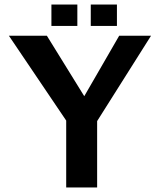

<svg xmlns="http://www.w3.org/2000/svg" viewBox="-20 -824 705 844"><path d="M271 0V-294L19 -667H186L382 -350L322 -352L504 -667H644L387 -260L407 -334V0ZM379 -710V-804H494V-710ZM206 -710V-804H320V-710Z"/></svg>

Font: Maven Pro SemiBold
Style: Regular
Weight: 600
Designer: Joe Prince
Foundry: Joe Prince
Version: Version 2.103